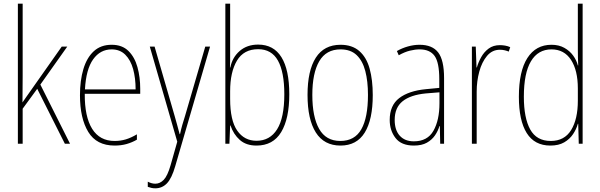

<svg xmlns="http://www.w3.org/2000/svg" viewBox="-20 -780 3258 1042"><path d="M103 -368Q103 -329 102.5 -295.5Q102 -262 102 -224Q114 -241 122 -253Q130 -265 141 -280L315 -527H345L199 -321L360 0H332L182 -298L103 -190V0H77V-760H103Z M586 -537Q643 -537 677 -503.5Q711 -470 726 -415.5Q741 -361 741 -298V-271H440Q439 -147 480 -81Q521 -15 602 -15Q634 -15 662.5 -23.5Q691 -32 723 -51V-22Q697 -7 667.5 1.5Q638 10 602 10Q504 10 459 -64Q414 -138 414 -263Q414 -343 432.5 -405Q451 -467 489 -502Q527 -537 586 -537ZM586 -512Q524 -512 485.5 -458Q447 -404 441 -295H716Q716 -356 702.5 -405Q689 -454 660 -483Q631 -512 586 -512Z M793 -527H819L928 -150Q937 -118 942 -100Q947 -82 949.5 -72Q952 -62 955 -52H957Q963 -80 969.5 -102.5Q976 -125 984 -150L1094 -527H1120L931 122Q912 188 886 215Q860 242 823 242Q812 242 802.5 240Q793 238 782 234V206Q803 217 823 217Q848 217 868.5 196Q889 175 906 116L942 -11Z M1229 -494Q1229 -475 1229 -453Q1229 -431 1228 -414H1230Q1241 -469 1281 -503.5Q1321 -538 1381 -538Q1465 -538 1507.5 -469.5Q1550 -401 1550 -268Q1550 -136 1506 -63Q1462 10 1372 10Q1316 10 1281.5 -20.5Q1247 -51 1231 -99H1229L1225 0H1203V-760H1229ZM1381 -513Q1303 -513 1266 -451Q1229 -389 1229 -285V-243Q1229 -126 1267.5 -71Q1306 -16 1372 -16Q1445 -16 1484 -78.5Q1523 -141 1523 -268Q1523 -389 1488.5 -451Q1454 -513 1381 -513Z M2003 -264Q2003 -131 1959.5 -60.5Q1916 10 1828 10Q1739 10 1694 -61Q1649 -132 1649 -265Q1649 -397 1694 -467Q1739 -537 1828 -537Q1891 -537 1930 -503Q1969 -469 1986 -407.5Q2003 -346 2003 -264ZM1675 -265Q1675 -146 1712 -80.5Q1749 -15 1827 -15Q1905 -15 1941 -78.5Q1977 -142 1977 -265Q1977 -339 1962.5 -394.5Q1948 -450 1915.5 -481Q1883 -512 1828 -512Q1750 -512 1712.5 -447.5Q1675 -383 1675 -265Z M2257 -537Q2326 -537 2358 -495.5Q2390 -454 2390 -356V0H2369L2367 -96H2365Q2357 -69 2340.5 -45Q2324 -21 2296.5 -5.5Q2269 10 2226 10Q2158 10 2126.5 -31Q2095 -72 2095 -129Q2095 -208 2146.5 -247.5Q2198 -287 2291 -296L2364 -303V-351Q2364 -441 2338.5 -476.5Q2313 -512 2257 -512Q2233 -512 2204.5 -505Q2176 -498 2144 -480L2134 -503Q2162 -519 2194 -528Q2226 -537 2257 -537ZM2291 -273Q2208 -265 2165 -230.5Q2122 -196 2122 -129Q2122 -74 2149.5 -43.5Q2177 -13 2226 -13Q2300 -13 2332.5 -70.5Q2365 -128 2365 -220V-279Z M2693 -535Q2707 -535 2721.5 -532.5Q2736 -530 2749 -524L2741 -500Q2732 -504 2719.5 -507Q2707 -510 2693 -510Q2651 -510 2623 -476.5Q2595 -443 2581 -391Q2567 -339 2567 -283V0H2541V-527H2562L2566 -414H2568Q2576 -442 2591.5 -470Q2607 -498 2632 -516.5Q2657 -535 2693 -535Z M2967 10Q2881 10 2838.5 -58Q2796 -126 2796 -255Q2796 -393 2842 -465Q2888 -537 2973 -537Q3013 -537 3042.5 -520.5Q3072 -504 3090.5 -478.5Q3109 -453 3116 -425H3118Q3117 -448 3116.5 -469Q3116 -490 3116 -511V-760H3142V0H3121L3118 -108H3116Q3108 -79 3090 -52Q3072 -25 3042 -7.5Q3012 10 2967 10ZM2969 -15Q3043 -15 3079.5 -74Q3116 -133 3116 -234V-300Q3116 -398 3079 -455Q3042 -512 2973 -512Q2900 -512 2861.5 -447.5Q2823 -383 2823 -255Q2823 -140 2857.5 -77.5Q2892 -15 2969 -15Z"/></svg>

Font: Noto Sans Devanagari UI Condensed Thin
Style: Regular
Weight: 100
Width: 3
Designer: Jelle Bosma - Monotype Design Team
Foundry: Monotype Imaging Inc.
Version: Version 2.004; ttfautohint (v1.8.4.7-5d5b)